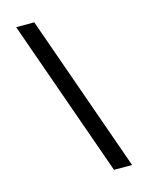

<svg xmlns="http://www.w3.org/2000/svg" viewBox="-139 -909 879 1137"><g transform="rotate(-15 300.0 -340.0)"><path d="M415 143 74 -823H185L526 143Z"/></g></svg>

Font: Iosevka Aile Semibold
Style: Regular
Weight: 600
Designer: Belleve Invis
Foundry: Belleve Invis
Version: Version 31.1.0; ttfautohint (v1.8.4)